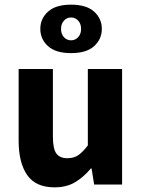

<svg xmlns="http://www.w3.org/2000/svg" viewBox="-20 -792 608 824"><path d="M214 12Q133 12 96.5 -41Q60 -94 60 -188V-496H207V-207Q207 -153 222 -133Q237 -113 269 -113Q297 -113 316 -126Q335 -139 357 -168V-496H504V0H384L373 -69H370Q338 -31 301.5 -9.5Q265 12 214 12ZM285 -564Q219 -564 186 -594Q153 -624 153 -668Q153 -712 186 -742Q219 -772 285 -772Q351 -772 384 -742Q417 -712 417 -668Q417 -624 384 -594Q351 -564 285 -564ZM285 -619Q303 -619 315.5 -632.5Q328 -646 328 -668Q328 -690 315.5 -703.5Q303 -717 285 -717Q267 -717 254.5 -703.5Q242 -690 242 -668Q242 -646 254.5 -632.5Q267 -619 285 -619Z"/></svg>

Font: Font
Style: ¶
Weight: 700
Designer: Paul D. Hunt
Foundry: Adobe Systems Incorporated
Version: Version 3.000